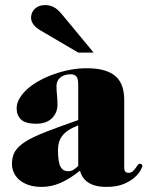

<svg xmlns="http://www.w3.org/2000/svg" viewBox="-20 -732 583 760"><path d="M289.6 -523.9 138.2 -612.8Q121.6 -622.6 112.3 -635.3Q103 -647.9 103 -662.1Q103 -683.1 118.2 -697.5Q133.3 -711.9 159.2 -711.9Q176.3 -711.9 191.9 -704.3Q207.5 -696.8 225.6 -674.8L350.6 -523.9ZM289.6 -235.8Q266.1 -226.6 250.7 -216.3Q235.4 -206.1 226.3 -194.1Q217.3 -182.1 213.4 -168.2Q209.5 -154.3 209.5 -137.2Q209.5 -112.3 212.2 -96.2Q214.8 -80.1 220.2 -70.8Q225.6 -61.5 233.2 -57.9Q240.7 -54.2 250.5 -54.2Q263.2 -54.2 272.9 -61.3Q282.7 -68.4 289.6 -75.2ZM289.6 -397Q289.6 -421.4 282 -429.7Q274.4 -438 259.3 -438Q235.4 -438 219.5 -425.8Q203.6 -413.6 203.6 -391.1Q203.6 -374 205.6 -355.5Q207.5 -336.9 207.5 -318.8Q207.5 -285.2 185.3 -263.7Q163.1 -242.2 122.6 -242.2Q81.1 -242.2 63.5 -258.8Q45.9 -275.4 45.9 -303.2Q45.9 -323.2 57.4 -342.8Q68.8 -362.3 88.6 -379.9Q108.4 -397.5 135.3 -412.4Q162.1 -427.2 192.9 -438.2Q223.6 -449.2 256.8 -455.6Q290 -461.9 322.8 -461.9Q363.8 -461.9 392.3 -453.6Q420.9 -445.3 438.5 -429.2Q456.1 -413.1 463.9 -389.6Q471.7 -366.2 471.7 -335.9V-66.9Q471.7 -58.1 475.8 -53Q480 -47.9 488.3 -47.9Q498.5 -47.9 504.9 -53.5Q511.2 -59.1 516.1 -65.9Q521 -72.8 524.9 -78.4Q528.8 -84 534.7 -84Q538.6 -84 541 -81.1Q543.5 -78.1 543.5 -75.2Q543.5 -71.3 536.4 -57.9Q529.3 -44.4 512.9 -29.8Q496.6 -15.1 469.5 -3.7Q442.4 7.8 402.3 7.8Q377.9 7.8 360.1 3.4Q342.3 -1 329.6 -9.3Q316.9 -17.6 308.8 -29.3Q300.8 -41 296.4 -56.2Q255.9 -23.9 219.5 -8.1Q183.1 7.8 145.5 7.8Q114.3 7.8 91.8 -0.2Q69.3 -8.3 54.9 -21.5Q40.5 -34.7 33.9 -50.8Q27.3 -66.9 27.3 -83Q27.3 -112.3 39.8 -133.1Q52.2 -153.8 82.3 -172.4Q112.3 -190.9 162.6 -210.4Q212.9 -230 289.6 -256.8Z"/></svg>

Font: XB Zar
Style: Bold
Weight: 700
Designer: Behnam
Foundry: Irmug
Version: Version 8.005 2009